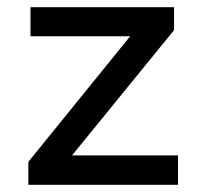

<svg xmlns="http://www.w3.org/2000/svg" viewBox="-20 -515 561 535"><path d="M59 0V-64L367 -444L372 -414H65V-495H465V-431L153 -48L149 -82H476V0Z"/></svg>

Font: Nunito Sans 12pt ExtraLight 8pt Medium
Style: Regular
Weight: 500
Version: Version 3.101;gftools[0.9.27]